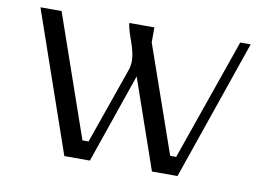

<svg xmlns="http://www.w3.org/2000/svg" viewBox="-67 -685 1091 787"><g transform="rotate(10 479.0 -291.5)"><path d="M695.8 -76.2 873 -583.5H916.5L714.8 0H608.4L479 -373L350.1 0H243.7L41.5 -583.5H129.4Q285.6 -135.3 305.7 -76.2H331.1L442.9 -395Q448.7 -411.6 448.7 -433.1Q448.7 -463.9 430.2 -514.6Q411.6 -565.4 411.6 -583.5H515.6V-521Q650.4 -135.3 670.9 -76.2Z"/></g></svg>

Font: Resagnicto
Style: Regular
Weight: 500
Version: Version 0.9991